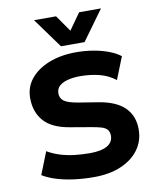

<svg xmlns="http://www.w3.org/2000/svg" viewBox="-100 -1018 913 1107"><g transform="rotate(-10 356.0 -464.5)"><path d="M361 11Q302 11 246.5 4Q191 -3 143.5 -17.5Q96 -32 62 -53L114 -184Q148 -164 188 -151.5Q228 -139 272.5 -134Q317 -129 361 -129Q427 -129 462 -149Q497 -169 497 -207Q497 -230 486 -243Q475 -256 451.5 -263Q428 -270 391 -276L274 -296Q170 -313 123 -366Q76 -419 76 -501Q76 -566 115.5 -614Q155 -662 224 -689Q293 -716 382 -716Q433 -716 481 -708Q529 -700 569.5 -685Q610 -670 639 -648L587 -517Q545 -550 492.5 -563Q440 -576 381 -576Q340 -576 308 -567.5Q276 -559 258.5 -542.5Q241 -526 241 -500Q241 -471 262.5 -455Q284 -439 340 -429L457 -410Q560 -394 610.5 -345Q661 -296 661 -216Q661 -149 624 -98Q587 -47 519.5 -18Q452 11 361 11ZM303 -765 176 -940H305L372 -844L440 -940H568L441 -765Z"/></g></svg>

Font: Nunito Sans 6pt ExtraBold
Style: Regular
Weight: 800
Version: Version 3.101;gftools[0.9.27]